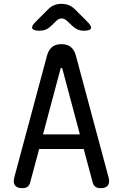

<svg xmlns="http://www.w3.org/2000/svg" viewBox="-20 -970 640 1000"><path d="M204 -270H396L305 -611Q303 -617 300 -617Q297 -617 295 -611ZM463 -19 416 -194H184L137 -19Q133 -5 123.5 2.5Q114 10 95 10Q69 10 58 -4.5Q47 -19 55 -48L225 -681Q233 -710 251 -725Q269 -740 300 -740Q331 -740 349 -725Q367 -710 375 -681L545 -48Q553 -19 542 -4.5Q531 10 505 10Q486 10 476.5 2.5Q467 -5 463 -19ZM187 -810Q153 -810 148 -822Q143 -834 167 -858L230 -921Q245 -936 262 -943Q279 -950 300 -950Q321 -950 338.5 -943Q356 -936 371 -921L435 -857Q458 -834 453.5 -822Q449 -810 416 -810Q399 -810 385 -816Q371 -822 359 -833L330 -860Q316 -874 301 -874Q286 -874 272 -860L245 -834Q233 -822 218.5 -816Q204 -810 187 -810Z"/></svg>

Font: Maple Mono Normal
Style: Regular
Weight: 400
Monospace: yes
Designer: subframe7536
Version: Version 7.000